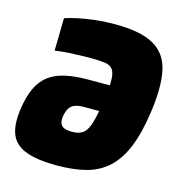

<svg xmlns="http://www.w3.org/2000/svg" viewBox="-106 -799 855 906"><g transform="rotate(15 321.5 -345.5)"><path d="M251 12Q157 12 101.5 -8.5Q46 -29 26.5 -75Q7 -121 18 -200Q27 -263 46.5 -305Q66 -347 99 -372Q132 -397 180 -407.5Q228 -418 293 -418H484L466 -288H303Q277 -288 259.5 -281Q242 -274 233 -258.5Q224 -243 220 -218Q216 -189 229 -174.5Q242 -160 281 -160Q315 -160 334.5 -175.5Q354 -191 366 -231.5Q378 -272 388 -347Q397 -409 396.5 -443.5Q396 -478 384.5 -494.5Q373 -511 347.5 -515Q322 -519 281 -519Q262 -519 233 -518.5Q204 -518 170.5 -516Q137 -514 102 -509L105 -668Q128 -676 164.5 -684Q201 -692 247 -697.5Q293 -703 346 -703Q471 -703 535.5 -666.5Q600 -630 617 -552.5Q634 -475 617 -352Q602 -243 573 -172Q544 -101 499.5 -60.5Q455 -20 393.5 -4Q332 12 251 12Z"/></g></svg>

Font: Exo 2 Black
Style: Italic
Weight: 900
Italic angle: -8°
Designer: Natanael Gama
Foundry: Natanael Gama
Version: Version 2.010